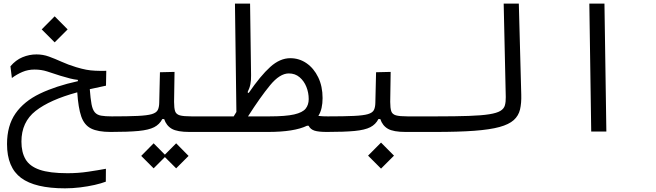

<svg xmlns="http://www.w3.org/2000/svg" viewBox="-20 -713 3556 1041"><path d="M580.1 2.4Q510.7 2.4 473.6 -16.4Q436.5 -35.2 420.4 -82Q404.3 -128.9 398.9 -212.4Q250 -171.9 173.1 -111.6Q96.2 -51.3 96.2 54.7Q96.2 112.3 118.4 150.4Q140.6 188.5 194.8 207.3Q249 226.1 345.7 226.1Q404.3 226.1 458 218Q511.7 210 554.2 202.1L553.7 272Q529.8 281.2 493.2 289.6Q456.5 297.9 414.8 303Q373 308.1 332.5 308.1Q170.4 308.1 94.2 251.5Q18.1 194.8 18.1 67.9Q18.1 -31.7 64 -97.7Q109.9 -163.6 196 -205.1Q282.2 -246.6 402.3 -272.9V-279.8Q381.3 -282.2 360.4 -287.4Q339.4 -292.5 307.6 -302.2Q266.6 -315.4 235.4 -325.7Q203.6 -335.9 167.5 -335.9Q131.8 -335.9 101.1 -322.8Q70.3 -309.6 44.4 -290L36.6 -353.5Q65.4 -387.7 102.1 -402.8Q138.7 -418 177.7 -418Q213.4 -418 245.6 -406.2Q277.8 -394.5 313.5 -378.4Q348.6 -362.3 393.6 -348.6Q424.3 -339.4 447.8 -335Q471.2 -330.6 496.6 -329.6Q511.7 -328.6 529.8 -328.6Q542.5 -328.6 556.2 -329.1L554.7 -248.5Q506.8 -238.8 466.8 -229.5Q470.7 -177.7 476.3 -147.9Q481.9 -118.2 494.1 -104Q506.3 -89.8 528.3 -85.9Q550.3 -82 585.9 -82Q604.5 -82 612.8 -76.2Q621.1 -70.3 621.1 -51.3Q621.1 -19 609.4 -8.3Q597.7 2.4 580.1 2.4ZM276.4 -483.4 206.1 -553.7 276.4 -624.5 346.7 -553.7Z M580.1 2.4 585.9 -82Q674.8 -82 726.6 -84.5Q778.3 -86.9 803 -94.2Q827.6 -101.6 835.2 -116.2Q842.8 -130.9 843.3 -155.8L847.2 -321.3L926.3 -323.2L923.8 -160.6Q923.8 -127 929.4 -110.1Q935.1 -93.3 955.1 -87.6Q975.1 -82 1018.6 -82H1171.9Q1207 -82 1207 -44.9Q1207 -17.1 1195.3 -7.3Q1183.6 2.4 1166 2.4H1007.3Q941.4 2.4 911.6 -14.6Q881.8 -31.7 870.1 -67.4H859.9Q845.2 -38.6 815.9 -23.4Q786.6 -8.3 730.7 -2.9Q674.8 2.4 580.1 2.4ZM935.1 199.7 874 138.7 813 199.7 745.6 132.3 813 64 874 125.5 935.1 64 1002.4 132.3Z M1752.4 2.4Q1707.5 2.4 1685.3 -4.6Q1663.1 -11.7 1653.3 -31.2H1644.5Q1575.2 2.4 1432.6 2.4H1166L1171.9 -82H1247.1Q1254.9 -94.7 1261.7 -106L1253.9 -693.4H1335.9L1341.3 -304.7Q1341.8 -277.8 1337.6 -256.6Q1333.5 -235.4 1322.3 -212.9L1328.1 -208.5Q1392.6 -302.7 1445.3 -350.1Q1498 -397.5 1553.7 -397.5Q1602.5 -397.5 1642.1 -370.1Q1681.6 -342.8 1705.3 -293.9Q1729 -245.1 1729 -181.2Q1729 -152.3 1723.6 -128.2Q1718.3 -104 1706.1 -84.5Q1719.2 -83 1731.4 -82.5Q1743.7 -82 1757.8 -82Q1777.8 -82 1786.1 -74Q1794.4 -65.9 1794.4 -45.4Q1794.4 2.4 1752.4 2.4ZM1324.7 -82H1439.9Q1528.8 -82 1574.7 -92.5Q1620.6 -103 1637.2 -124Q1653.8 -145 1653.8 -175.8Q1653.8 -210.4 1641.1 -242.2Q1628.4 -273.9 1604.2 -294.4Q1580.1 -314.9 1545.9 -314.9Q1497.1 -314.9 1444.1 -250.5Q1391.1 -186 1324.7 -82Z M1752 2.4 1757.8 -82Q1846.7 -82 1898.4 -84.5Q1950.2 -86.9 1974.9 -94.2Q1999.5 -101.6 2007.1 -116.2Q2014.6 -130.9 2015.1 -155.8L2019 -321.3L2098.1 -323.2L2095.7 -160.6Q2095.7 -127 2101.3 -110.1Q2106.9 -93.3 2127 -87.6Q2147 -82 2190.4 -82H2343.8Q2378.9 -82 2378.9 -44.9Q2378.9 -17.1 2367.2 -7.3Q2355.5 2.4 2337.9 2.4H2179.2Q2113.3 2.4 2083.5 -14.6Q2053.7 -31.7 2042 -67.4H2031.7Q2017.1 -38.6 1987.8 -23.4Q1958.5 -8.3 1902.6 -2.9Q1846.7 2.4 1752 2.4ZM2045.9 201.2 1975.6 130.9 2045.9 60.1 2116.2 130.9Z M2337.9 2.4Q2310.1 2.4 2310.1 -41Q2310.1 -64.9 2319.6 -73.5Q2329.1 -82 2343.8 -82Q2451.7 -82 2521.7 -84.5Q2591.8 -86.9 2632.8 -93.5Q2673.8 -100.1 2693.1 -111.8Q2712.4 -123.5 2717.5 -142.1Q2722.7 -160.6 2722.2 -187L2710.9 -693.4H2793L2806.2 -200.2Q2807.6 -153.8 2799.6 -119.6Q2791.5 -85.4 2765.6 -62Q2739.7 -38.6 2688.2 -24.4Q2636.7 -10.3 2551.3 -3.9Q2465.8 2.4 2337.9 2.4Z M3185.5 0 3175.3 -693.4H3257.3L3267.6 0Z"/></svg>

Font: CaskaydiaMono NF SemiLight
Style: Regular
Weight: 350
Designer: Aaron Bell
Foundry: Saja Typeworks
Version: Version 2111.001; ttfautohint (v1.8.4);Nerd Fonts 3.1.1